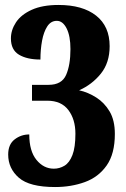

<svg xmlns="http://www.w3.org/2000/svg" viewBox="-20 -744 506 774"><path d="M202 10Q99 10 56 -27.5Q13 -65 13 -121Q13 -162 39 -182Q65 -202 98 -202Q98 -135 127 -99.5Q156 -64 197 -64Q220 -64 240 -76Q260 -88 272 -119Q284 -150 284 -205Q284 -263 255.5 -300.5Q227 -338 171 -338H109V-402H176Q229 -402 246.5 -442Q264 -482 264 -546Q264 -599 248.5 -629.5Q233 -660 209 -660Q185 -660 170.5 -637.5Q156 -615 149.5 -579.5Q143 -544 143 -504Q89 -504 56.5 -523.5Q24 -543 24 -589Q24 -623 44.5 -654Q65 -685 108 -704.5Q151 -724 216 -724Q313 -724 367.5 -681Q422 -638 422 -558Q422 -491 386.5 -447Q351 -403 299 -380Q335 -372 368 -351Q401 -330 422 -294.5Q443 -259 443 -204Q443 -124 410 -77Q377 -30 322 -10Q267 10 202 10Z"/></svg>

Font: Noto Serif Lao ExtraCondensed Black
Style: Regular
Weight: 900
Width: 2
Designer: Monotype Design Team
Foundry: Monotype Imaging Inc.
Version: Version 2.003; ttfautohint (v1.8.4.7-5d5b)